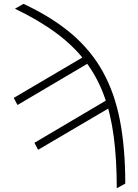

<svg xmlns="http://www.w3.org/2000/svg" viewBox="-20 -776 721 1002"><path d="M58.1 -730.5 102.5 -755.9Q251 -686.5 353 -599.9Q455.1 -513.2 516.8 -401.6Q578.6 -290 606.2 -146.2Q633.8 -2.4 633.8 182.1L589.4 206.5Q589.4 56.6 573.5 -64Q557.6 -184.6 521.2 -281.7Q484.9 -378.9 423.8 -458.3Q362.8 -537.6 272.5 -604.2Q182.1 -670.9 58.1 -730.5ZM451.7 -452.6 71.3 -228 51.8 -265.1 430.2 -487.8ZM569.8 -224.1 178.7 5.9 159.7 -30.8 548.3 -260.3Z"/></svg>

Font: Inter Tight ExtraLight
Style: Regular
Weight: 250
Designer: Rasmus Andersson
Foundry: rsms
Version: Version 3.004